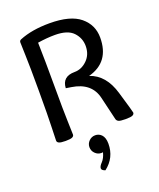

<svg xmlns="http://www.w3.org/2000/svg" viewBox="-162 -754 909 1096"><g transform="rotate(-20 293.0 -206.0)"><path d="M494.1 7.8Q461.9 7.8 451.7 2.4Q441.4 -2.9 439 -13.2L405.8 -153.3Q382.8 -252 265.1 -270L233.4 -274.9Q236.8 -344.7 312.5 -344.7Q355 -344.7 388.9 -377.7Q422.9 -410.6 422.9 -462.9Q422.9 -511.2 389.4 -546.6Q356 -582 278.3 -582Q230 -582 173.8 -573.2Q176.8 -465.8 176.8 -311Q176.8 -156.2 179.2 -94.7Q181.6 -33.2 181.6 -12.7Q181.6 -2.9 171.1 2.4Q160.6 7.8 130.4 7.8Q100.6 7.8 89.8 2.4Q79.1 -2.9 79.1 -12.7Q79.1 -33.2 81.5 -94.7Q84 -156.2 84 -311Q84 -465.8 81.5 -527.3Q79.1 -588.9 79.1 -609.4Q79.1 -620.1 89.8 -624.5Q165 -655.3 272.5 -655.3Q398.4 -655.3 457.8 -606.2Q517.1 -557.1 517.1 -480Q517.1 -331.1 382.8 -295.4Q475.6 -264.6 510.3 -144.5Q547.9 -18.1 547.9 -12.7Q547.9 -2.9 537.4 2.4Q526.9 7.8 494.1 7.8ZM286.1 242.7Q264.6 235.8 264.6 223.6Q264.6 210.9 282 192.9Q299.3 174.8 308.1 141.1Q303.2 142.1 298.8 142.1Q276.9 142.1 261 126.2Q245.1 110.4 245.1 87.9Q245.1 66.4 261 50.5Q276.9 34.7 298.8 34.7Q320.8 34.7 336.4 50.3Q354 68.4 354 105.5Q354 190.4 286.1 242.7Z"/></g></svg>

Font: Bainsley
Style: Regular
Weight: 400
Designer: Paul James MIller
Foundry: High-Logic / Made with FontCreator
Version: Version 1.411;March 28, 2021;FontCreator 13.0.0.2683 64-bit